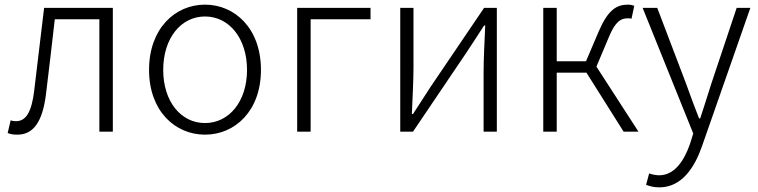

<svg xmlns="http://www.w3.org/2000/svg" viewBox="-20 -567 3265 827"><path d="M55 13C123 13 163 -41 178 -161C191 -269 204 -376 216 -484H408V0H466V-533H170C155 -412 142 -295 127 -174C116 -85 92 -45 49 -45C40 -45 32 -46 26 -49L13 6C26 11 36 13 55 13Z M863 13C992 13 1104 -89 1104 -266C1104 -444 992 -547 863 -547C734 -547 622 -444 622 -266C622 -89 734 13 863 13ZM863 -37C759 -37 683 -130 683 -266C683 -402 759 -496 863 -496C967 -496 1044 -402 1044 -266C1044 -130 967 -37 863 -37Z M1260 0H1318V-484H1576V-533H1260Z M1704 0H1759L1990 -342C2011 -374 2044 -424 2065 -457H2070C2067 -385 2063 -316 2063 -256V0H2120V-533H2065L1834 -192C1813 -159 1780 -109 1759 -76H1754C1757 -148 1761 -219 1761 -276V-533H1704Z M2549 -280 2602 -406C2631 -477 2656 -488 2683 -488C2691 -488 2693 -489 2700 -486L2712 -542C2704 -545 2695 -547 2685 -547C2636 -547 2599 -525 2559 -432L2504 -303H2378V-533H2320V0H2378V-254H2506L2666 0H2730Z M2820 240C2917 240 2972 154 3004 62L3212 -533H3153L3044 -207C3029 -160 3012 -105 2996 -57H2991C2972 -105 2952 -160 2935 -207L2811 -533H2748L2966 8L2952 53C2925 130 2883 188 2819 188C2804 188 2787 184 2776 180L2763 229C2780 236 2799 240 2820 240Z"/></svg>

Font: Spoqa Han Sans Neo Light
Style: Regular
Weight: 300
Designer: [Spoqa Han Sans Neo] Dong-huui Kim  Younghwa Kang  Yujin Lee  [Noto Sans] Ryoko NISHIZUKA  (kana & ideographs); Paul D. 
Foundry: Spoqa (http://www.spoqa-han-sans.com)
Version: Version 1.000